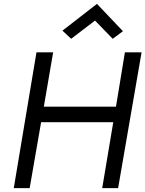

<svg xmlns="http://www.w3.org/2000/svg" viewBox="-20 -970 750 990"><path d="M168 -700 51 0H133L192 -340H564L507 0H589L710 -700H624L578 -420H206L254 -700ZM470 -864 561 -770 614 -809 480 -950 302 -812 347 -770Z"/></svg>

Font: Jost* 400 Book Italic
Style: Italic
Weight: 400
Italic angle: -10°
Version: Version 3.200; ttfautohint (v0.97) -l 8 -r 50 -G 200 -x 14 -